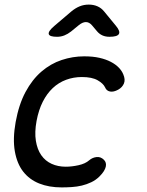

<svg xmlns="http://www.w3.org/2000/svg" viewBox="-20 -805 640 835"><path d="M48 -274Q62 -351 91 -405Q120 -459 160 -493.5Q200 -528 248 -544Q296 -560 346 -560Q384 -560 412.5 -553.5Q441 -547 462 -536Q483 -525 496.5 -511Q510 -497 516 -482Q526 -459 519 -442Q512 -425 494 -415Q474 -404 458.5 -407Q443 -410 437 -425Q429 -442 404.5 -456Q380 -470 336 -470Q300 -470 267.5 -458Q235 -446 209.5 -422Q184 -398 166 -362.5Q148 -327 139 -279Q130 -230 136 -192.5Q142 -155 159.5 -130Q177 -105 204.5 -92.5Q232 -80 266 -80Q292 -80 321.5 -86.5Q351 -93 368 -108Q382 -120 400 -122Q418 -124 432 -110Q438 -104 440 -96.5Q442 -89 440 -80Q438 -71 431.5 -60.5Q425 -50 413 -38Q397 -22 377 -12.5Q357 -3 336 2Q315 7 292.5 8.5Q270 10 248 10Q193 10 150.5 -7Q108 -24 81 -58.5Q54 -93 44.5 -147Q35 -201 48 -274ZM228 -645Q195 -645 192 -657Q189 -669 216 -692L290 -755Q308 -770 326.5 -777.5Q345 -785 366 -785Q387 -785 404 -777.5Q421 -770 433 -755L484 -693Q504 -669 497 -657Q490 -645 456 -645Q439 -645 425.5 -651Q412 -657 402 -669L380 -695Q368 -709 353.5 -709Q339 -709 322 -695L289 -668Q275 -657 260 -651Q245 -645 228 -645Z"/></svg>

Font: Maple Mono NL
Style: Italic
Weight: 400
Italic angle: -10°
Monospace: yes
Designer: subframe7536
Version: Version 7.000